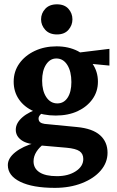

<svg xmlns="http://www.w3.org/2000/svg" viewBox="-20 -655 546 897"><path d="M236.3 222.7Q132.8 222.7 74.7 194.3Q16.6 166 16.6 116.2Q16.6 84 51.3 56.2Q85.9 28.3 145.5 11.7L187.5 15.6Q164.1 32.2 150.4 53.7Q136.7 75.2 136.7 98.6Q136.7 131.8 164.6 149.9Q192.4 168 246.1 168Q298.8 168 334 145Q369.1 122.1 369.1 87.9Q369.1 63.5 351.6 51.3Q334 39.1 291 35.2L167 24.4L158.2 19.5Q108.4 19.5 81.1 0.5Q53.7 -18.6 53.7 -48.8Q53.7 -80.1 84.5 -106.9Q115.2 -133.8 168.9 -149.4L184.6 -132.8Q173.8 -126 167 -117.7Q160.2 -109.4 160.2 -101.6Q160.2 -89.8 167.5 -84Q174.8 -78.1 188.5 -76.2L339.8 -61.5Q412.1 -54.7 447.3 -23.4Q482.4 7.8 482.4 58.6Q482.4 104.5 450.7 141.6Q418.9 178.7 362.8 200.7Q306.6 222.7 236.3 222.7ZM240.2 -115.2Q181.6 -115.2 137.2 -135.3Q92.8 -155.3 68.4 -190.9Q43.9 -226.6 43.9 -273.4Q43.9 -321.3 70.3 -358.4Q96.7 -395.5 142.1 -417Q187.5 -438.5 244.1 -438.5Q299.8 -438.5 343.3 -416.5Q386.7 -394.5 412.1 -357.4Q437.5 -320.3 437.5 -273.4Q437.5 -227.5 412.1 -191.9Q386.7 -156.2 342.8 -135.7Q298.8 -115.2 240.2 -115.2ZM248 -171.9Q278.3 -171.9 295.9 -198.7Q313.5 -225.6 313.5 -271.5Q313.5 -321.3 294.4 -351.6Q275.4 -381.8 243.2 -381.8Q213.9 -381.8 195.3 -353.5Q176.8 -325.2 176.8 -278.3Q176.8 -230.5 196.3 -201.2Q215.8 -171.9 248 -171.9ZM491.2 -348.6 359.4 -361.3 330.1 -407.2 491.2 -426.8ZM246.1 -494.1Q210.9 -494.1 191.4 -515.6Q171.9 -537.1 171.9 -564.5Q171.9 -592.8 191.4 -613.8Q210.9 -634.8 246.1 -634.8Q281.2 -634.8 299.8 -613.8Q318.4 -592.8 318.4 -564.5Q318.4 -537.1 299.8 -515.6Q281.2 -494.1 246.1 -494.1Z"/></svg>

Font: Crimson Pro
Style: Bold
Weight: 700
Designer: Jacques Le Bailly
Foundry: Baron von Fonthausen
Version: Version 1.003